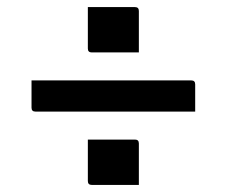

<svg xmlns="http://www.w3.org/2000/svg" viewBox="-20 -571 640 542"><path d="M228 -551H361Q372 -551 372 -540V-423H239Q228 -423 228 -434ZM69 -344H520Q531 -344 531 -333V-256H80Q69 -256 69 -267ZM228 -177H361Q372 -177 372 -166V-49H239Q228 -49 228 -60Z"/></svg>

Font: Recursive Sn Lnr St
Style: Regular
Weight: 400
Version: Version 1.079;hotconv 1.0.112;makeotfexe 2.5.65598; ttfautoh